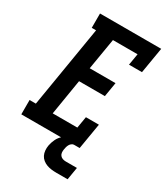

<svg xmlns="http://www.w3.org/2000/svg" viewBox="-236 -828 962 1114"><g transform="rotate(30 245.5 -271.5)"><path d="M-11 0V-96H31L121 -639H92V-735H502L473 -562H386L399 -639H234L199 -430H372L356 -334H183L144 -96H309L322 -173H409L380 0ZM335 192Q318 192 301.5 190Q285 188 270 182.5Q255 177 242.5 167Q230 157 223 143Q216 129 214.5 112Q213 95 216 78Q220 56 230.5 34Q241 12 259.5 -3.5Q278 -19 301.5 -26Q325 -33 347 -33L342 0Q334 0 326.5 6Q319 12 315 19.5Q311 27 308.5 35.5Q306 44 305 52Q303 63 304 74Q305 85 311.5 93Q318 101 328 104.5Q338 108 349 108H424L410 192Z"/></g></svg>

Font: Iosevka Slab Oblique
Style: Bold
Weight: 700
Italic angle: -9°
Monospace: yes
Designer: Belleve Invis
Foundry: Belleve Invis
Version: Version 11.1.1; ttfautohint (v1.8.3)